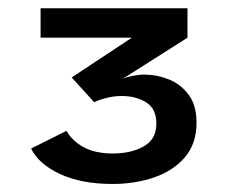

<svg xmlns="http://www.w3.org/2000/svg" viewBox="-20 -720 566 466"><path d="M253 -273.5Q178 -273.5 126 -297.5Q74 -321.5 55.5 -359.5L141.5 -402.5Q155 -378 183 -362.8Q211 -347.5 253.5 -347.5Q298.5 -347.5 329 -364.8Q359.5 -382 359.5 -420Q359.5 -456 334.8 -471.5Q310 -487 275.5 -487Q257 -487 239 -482.5Q221 -478 208.5 -472L154 -532L300 -628.5H78.5V-700H435V-628.5L277.5 -528.5Q285 -532.5 301.2 -535.8Q317.5 -539 330 -539Q360 -539 389.2 -527.5Q418.5 -516 437.8 -490.2Q457 -464.5 457 -422.5Q457 -371 428.5 -338Q400 -305 353.5 -289.2Q307 -273.5 253 -273.5Z"/></svg>

Font: Trispace SemiExpanded Medium
Style: Regular
Weight: 500
Width: 6
Designer: Tyler Finck
Foundry: Etcetera Type Company
Version: Version 1.210; ttfautohint (v1.8.3)